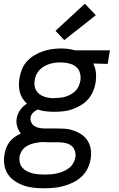

<svg xmlns="http://www.w3.org/2000/svg" viewBox="-20 -791 640 1034"><path d="M218 223Q190 223 161.5 220Q133 217 107.5 208Q82 199 59.5 184Q37 169 22.5 147Q8 125 3.5 97Q-1 69 4 41Q7 23 13.5 5.5Q20 -12 31.5 -27Q43 -42 59 -53Q75 -64 92 -72Q79 -89 72.5 -110.5Q66 -132 70 -154Q74 -178 89 -199Q104 -220 125 -233Q111 -246 101.5 -261Q92 -276 87 -294.5Q82 -313 82 -332Q82 -351 85 -371Q89 -395 98.5 -418.5Q108 -442 125.5 -461Q143 -480 165.5 -493.5Q188 -507 212 -515Q236 -523 260 -526.5Q284 -530 308 -530Q326 -530 343 -528Q360 -526 377 -522L383 -520H572L560 -447L482 -449Q494 -426 496.5 -399.5Q499 -373 495 -346Q491 -322 481 -298.5Q471 -275 454 -256Q437 -237 414.5 -223.5Q392 -210 368 -202Q344 -194 320 -191.5Q296 -189 272 -189Q249 -189 227 -191.5Q205 -194 184 -201Q170 -196 158.5 -184.5Q147 -173 145 -159Q142 -145 148 -132.5Q154 -120 165 -112.5Q176 -105 189 -102.5Q202 -100 216 -99Q218 -99 219 -99Q220 -99 221 -99Q224 -99 227 -99Q230 -99 233 -99H288Q306 -99 325 -98Q344 -97 361 -92.5Q378 -88 394.5 -80.5Q411 -73 425 -62.5Q439 -52 449 -37.5Q459 -23 464.5 -6Q470 11 470.5 29.5Q471 48 468 66Q464 92 451.5 117Q439 142 418.5 161Q398 180 373 192Q348 204 322 211Q296 218 270 220.5Q244 223 218 223Q218 223 218 223Q218 223 218 223ZM273 -262Q273 -262 273 -262.5Q273 -263 273 -263Q288 -263 303 -264.5Q318 -266 333 -270.5Q348 -275 362 -283Q376 -291 387 -302Q398 -313 404 -327.5Q410 -342 413 -357Q416 -377 411 -396.5Q406 -416 392.5 -428.5Q379 -441 360 -447Q341 -453 322 -454L306 -455Q291 -455 276 -453Q261 -451 246.5 -446.5Q232 -442 218 -434Q204 -426 193 -414.5Q182 -403 175.5 -389Q169 -375 167 -360Q164 -345 166 -330.5Q168 -316 174.5 -304.5Q181 -293 192 -284.5Q203 -276 216.5 -271Q230 -266 244.5 -264Q259 -262 273 -262ZM218 149Q235 149 252 148Q269 147 286 143Q303 139 319.5 132.5Q336 126 350.5 115Q365 104 374 88.5Q383 73 386 56Q389 37 382.5 19Q376 1 360.5 -9Q345 -19 326 -22Q307 -25 288 -25H233Q230 -25 226.5 -25.5Q223 -26 220 -26Q220 -26 219.5 -26Q219 -26 219 -26Q217 -26 216 -26Q215 -26 214 -26Q214 -26 214 -26Q214 -26 214 -26Q200 -26 187 -24Q174 -22 161 -19Q148 -16 135 -10Q122 -4 111.5 5Q101 14 94.5 26.5Q88 39 85 52Q83 68 86.5 84Q90 100 100 111.5Q110 123 124 130.5Q138 138 153.5 142Q169 146 185.5 147.5Q202 149 218 149ZM326 -575 279 -625 437 -771 496 -709Z"/></svg>

Font: Zed Sans Extended
Style: Italic
Weight: 400
Width: 7
Italic angle: -9°
Designer: Belleve Invis
Foundry: Belleve Invis
Version: Version 1.0.0; ttfautohint (v1.8.4)